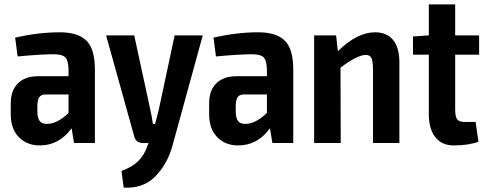

<svg xmlns="http://www.w3.org/2000/svg" viewBox="-20 -651 2220 874"><path d="M252 -504Q335 -504 373.5 -466Q412 -428 412 -333V0H317L306 -67Q249 11 161 11Q103 11 66 -26.5Q29 -64 29 -131V-181Q29 -239 61.5 -271.5Q94 -304 153 -304H292V-334Q291 -376 277 -390Q263 -404 224 -404Q167 -404 60 -394L49 -480Q156 -504 252 -504ZM193 -87Q241 -87 292 -137V-221H185Q165 -220 157.5 -206.5Q150 -193 150 -166V-147Q150 -115 160 -101Q170 -87 193 -87Z M903 -490 764 16Q741 97 686.5 152.5Q632 208 543 203L533 127Q581 110 609 82.5Q637 55 652 11L656 0H631Q599 0 591 -30L463 -490H591L664 -153Q671 -122 676 -87H686Q690 -101 696 -125.5Q702 -150 703 -153L775 -490Z M1155 -504Q1238 -504 1276.5 -466Q1315 -428 1315 -333V0H1220L1209 -67Q1152 11 1064 11Q1006 11 969 -26.5Q932 -64 932 -131V-181Q932 -239 964.5 -271.5Q997 -304 1056 -304H1195V-334Q1194 -376 1180 -390Q1166 -404 1127 -404Q1070 -404 963 -394L952 -480Q1059 -504 1155 -504ZM1096 -87Q1144 -87 1195 -137V-221H1088Q1068 -220 1060.5 -206.5Q1053 -193 1053 -166V-147Q1053 -115 1063 -101Q1073 -87 1096 -87Z M1687 -504Q1741 -504 1769.5 -469Q1798 -434 1798 -368V0H1678V-331Q1678 -372 1671 -386.5Q1664 -401 1645 -401Q1607 -401 1530 -343L1531 0H1410V-490H1510L1518 -418Q1606 -504 1687 -504Z M2052 -402V-152Q2052 -120 2061 -108Q2070 -96 2095 -96H2145L2158 -6Q2113 11 2046 11Q1991 11 1961.5 -26.5Q1932 -64 1932 -132V-402H1860V-485L1932 -490V-631H2052V-490H2161V-402Z"/></svg>

Font: Exo 2 Semi Bold Condensed
Style: Regular
Weight: 600
Width: 3
Designer: Natanael Gama
Version: Version 1.001;PS 001.001;hotconv 1.0.70;makeotf.lib2.5.58329